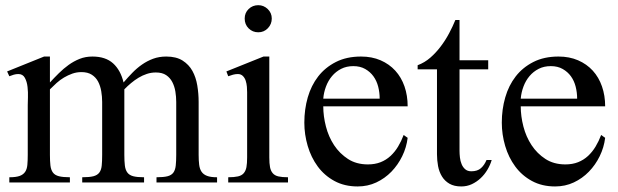

<svg xmlns="http://www.w3.org/2000/svg" viewBox="-20 -687 2329 723"><path d="M569.3 0V-19.5Q596.2 -19.5 611.1 -23.4Q626 -27.3 633.1 -37.4Q640.1 -47.4 641.8 -63.7Q643.6 -80.1 643.6 -104V-303.2Q643.6 -322.8 640.4 -342.3Q637.2 -361.8 628.9 -377.9Q620.6 -394 605.7 -404.1Q590.8 -414.1 566.9 -414.1Q549.3 -414.1 533 -408.7Q516.6 -403.3 501.7 -394.3Q486.8 -385.3 473.4 -374Q460 -362.8 448.2 -350.6V-104Q448.2 -80.1 450.2 -63.7Q452.1 -47.4 459.5 -37.4Q466.8 -27.3 481.7 -23.4Q496.6 -19.5 522.5 -19.5V0H289.6V-19.5Q316.9 -19.5 331.8 -23.4Q346.7 -27.3 354 -37.1Q361.3 -46.9 363 -63Q364.7 -79.1 364.7 -104V-303.2Q364.7 -323.2 361.3 -343.3Q357.9 -363.3 349.6 -379.4Q341.3 -395.5 325.9 -405.5Q310.5 -415.5 286.6 -415.5Q268.6 -415.5 252.2 -409.7Q235.8 -403.8 220.9 -395Q206.1 -386.2 193.1 -374.5Q180.2 -362.8 168 -350.6V-104Q168 -80.1 169.9 -63.7Q171.9 -47.4 179.2 -37.4Q186.5 -27.3 201.9 -23.4Q217.3 -19.5 243.2 -19.5V0H15.1V-19.5Q40 -19.5 53.7 -24.4Q67.4 -29.3 74.5 -39.6Q81.5 -49.8 83 -65.9Q84.5 -82 84.5 -104V-290.5Q84.5 -300.8 85.2 -320.3Q85.9 -339.8 83.7 -359.6Q81.5 -379.4 73.7 -393.8Q65.9 -408.2 49.3 -408.2Q40.5 -408.2 32 -405.8Q23.4 -403.3 15.1 -399.9L6.8 -418L146 -474.1H168V-376.5Q184.1 -394 201.7 -411.4Q219.2 -428.7 238.5 -442.6Q257.8 -456.5 279.8 -465.3Q301.8 -474.1 328.1 -474.1Q377.4 -474.1 405.8 -448.5Q434.1 -422.9 445.3 -376.5Q461.4 -395.5 478.3 -412.8Q495.1 -430.2 514.6 -443.8Q534.2 -457.5 556.6 -465.8Q579.1 -474.1 606 -474.1Q643.6 -474.1 667.5 -459Q691.4 -443.8 704.6 -419.9Q717.8 -396 722.9 -365.2Q728 -334.5 728 -303.2V-104Q728 -82.5 730 -66.7Q731.9 -50.8 739 -40.3Q746.1 -29.8 759.8 -24.7Q773.4 -19.5 797.4 -19.5V0Z M839.4 0V-19.5Q861.8 -19.5 876 -22.7Q890.1 -25.9 897.7 -34.7Q905.3 -43.5 908 -57.6Q910.6 -71.8 910.6 -94.2V-339.8Q910.6 -348.6 909.7 -360.4Q908.7 -372.1 905.3 -382.8Q901.9 -393.6 894.5 -400.9Q887.2 -408.2 875.5 -408.2Q866.7 -408.2 857.7 -405.8Q848.6 -403.3 839.4 -399.9L832.5 -418L972.2 -474.1H994.1V-94.2Q994.1 -71.8 996.8 -57.6Q999.5 -43.5 1007.1 -34.7Q1014.6 -25.9 1028.3 -22.7Q1042 -19.5 1064.5 -19.5V0ZM1003.4 -617.2Q1003.4 -596.2 988.8 -580.8Q974.1 -565.4 952.6 -565.4Q931.2 -565.4 916.3 -580.1Q901.4 -594.7 901.4 -617.2Q901.4 -638.7 916.3 -653.1Q931.2 -667.5 952.6 -667.5Q973.1 -667.5 988.3 -652.8Q1003.4 -638.2 1003.4 -617.2Z M1515.1 -168Q1510.7 -131.8 1494.6 -98.9Q1478.5 -65.9 1453.9 -40.5Q1429.2 -15.1 1397 0Q1364.7 15.1 1326.7 15.1Q1277.3 15.1 1239.5 -5.4Q1201.7 -25.9 1176.5 -60.1Q1151.4 -94.2 1138.7 -137.5Q1126 -180.7 1126 -225.1Q1126 -275.4 1138.9 -320.3Q1151.9 -365.2 1178.2 -399.2Q1204.6 -433.1 1244.9 -453.6Q1285.2 -474.1 1339.4 -474.1Q1380.4 -474.1 1413.1 -460Q1445.8 -445.8 1468.5 -420.9Q1491.2 -396 1503.2 -361.6Q1515.1 -327.1 1515.1 -286.6H1197.3Q1197.3 -249.5 1207.3 -210.7Q1217.3 -171.9 1238 -140.4Q1258.8 -108.9 1290.3 -88.4Q1321.8 -67.9 1365.2 -67.9Q1392.1 -67.9 1413.1 -76.2Q1434.1 -84.5 1450.4 -99.6Q1466.8 -114.7 1479 -135Q1491.2 -155.3 1500 -178.7ZM1409.7 -315.4Q1409.7 -338.9 1404.1 -360.8Q1398.4 -382.8 1386.2 -399.7Q1374 -416.5 1355.2 -427.2Q1336.4 -438 1310.5 -438Q1284.7 -438 1264.6 -427.7Q1244.6 -417.5 1230.2 -400.4Q1215.8 -383.3 1207.5 -361.1Q1199.2 -338.9 1197.3 -315.4Z M1831.5 -84.5Q1826.2 -65.9 1815.4 -47.9Q1804.7 -29.8 1789.8 -15.9Q1774.9 -2 1756.6 6.6Q1738.3 15.1 1716.8 15.1Q1690.4 15.1 1672.6 4.9Q1654.8 -5.4 1644.3 -22.5Q1633.8 -39.6 1629.6 -61.5Q1625.5 -83.5 1625.5 -106.4V-425.8H1552.7V-441.4Q1579.1 -451.2 1600.6 -470Q1622.1 -488.8 1639.9 -512.5Q1657.7 -536.1 1671.4 -562Q1685.1 -587.9 1694.8 -611.8H1710.4V-460H1818.4V-425.8H1710.4V-118.7Q1710.4 -107.4 1711.9 -94Q1713.4 -80.6 1718.3 -68.8Q1723.1 -57.1 1731.9 -49.6Q1740.7 -42 1754.9 -42Q1777.8 -42 1791 -53.7Q1804.2 -65.4 1812 -84.5Z M2258.8 -168Q2254.4 -131.8 2238.3 -98.9Q2222.2 -65.9 2197.5 -40.5Q2172.9 -15.1 2140.6 0Q2108.4 15.1 2070.3 15.1Q2021 15.1 1983.2 -5.4Q1945.3 -25.9 1920.2 -60.1Q1895 -94.2 1882.3 -137.5Q1869.6 -180.7 1869.6 -225.1Q1869.6 -275.4 1882.6 -320.3Q1895.5 -365.2 1921.9 -399.2Q1948.2 -433.1 1988.5 -453.6Q2028.8 -474.1 2083 -474.1Q2124 -474.1 2156.7 -460Q2189.5 -445.8 2212.2 -420.9Q2234.9 -396 2246.8 -361.6Q2258.8 -327.1 2258.8 -286.6H1940.9Q1940.9 -249.5 1950.9 -210.7Q1960.9 -171.9 1981.7 -140.4Q2002.4 -108.9 2033.9 -88.4Q2065.4 -67.9 2108.9 -67.9Q2135.7 -67.9 2156.7 -76.2Q2177.7 -84.5 2194.1 -99.6Q2210.4 -114.7 2222.7 -135Q2234.9 -155.3 2243.7 -178.7ZM2153.3 -315.4Q2153.3 -338.9 2147.7 -360.8Q2142.1 -382.8 2129.9 -399.7Q2117.7 -416.5 2098.9 -427.2Q2080.1 -438 2054.2 -438Q2028.3 -438 2008.3 -427.7Q1988.3 -417.5 1973.9 -400.4Q1959.5 -383.3 1951.2 -361.1Q1942.9 -338.9 1940.9 -315.4Z"/></svg>

Font: Simplified Naskh
Style: Regular
Weight: 400
Designer: SIL International
Foundry: Arabeyes
Version: 1.02_alpha